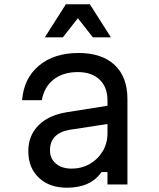

<svg xmlns="http://www.w3.org/2000/svg" viewBox="-20 -860 740 895"><path d="M453 -58Q403 15 292 15Q210 15 161 -31.5Q112 -78 112 -155Q112 -228 159 -275.5Q206 -323 292 -337L481 -367V-392Q481 -454 444 -489Q407 -524 343 -524Q274 -524 230 -489.5Q186 -455 175 -393H83Q91 -495 161.5 -554Q232 -613 346 -613Q455 -613 514.5 -557Q574 -501 574 -399V0H481V-58ZM213 -159Q213 -121 240.5 -97.5Q268 -74 314 -74Q360 -74 398 -95.5Q436 -117 458.5 -154.5Q481 -192 481 -238V-282L305 -255Q213 -239 213 -159ZM189 -686 287 -840H399L497 -686H413L343 -775L273 -686Z"/></svg>

Font: Martian Mono Light
Style: Regular
Weight: 300
Monospace: yes
Designer: Roman Shamin
Foundry: Evil Martians
Version: Version 1.000; ttfautohint (v1.8.4.7-5d5b)